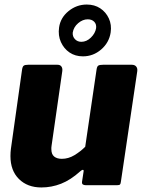

<svg xmlns="http://www.w3.org/2000/svg" viewBox="-20 -815 637 845"><path d="M162 10Q101 10 63.5 -27Q26 -64 26 -128Q26 -136 26.5 -144.5Q27 -153 28 -160L77 -508Q79 -522 84.5 -526Q90 -530 104 -530H233Q245 -530 250.5 -522Q256 -514 254 -501L207 -174Q206 -169 206 -165Q206 -161 206 -159Q206 -136 218.5 -126Q231 -116 252 -116Q281 -116 307.5 -132Q334 -148 355 -169L405 -509Q407 -523 413 -526.5Q419 -530 434 -530H560Q573 -530 579.5 -522Q586 -514 584 -501L512 -15Q511 -6 508 -3Q505 0 496 0H357Q350 0 345 -3Q340 -6 341 -15L348 -61Q349 -67 345 -67.5Q341 -68 333 -61Q291 -23 249 -6.5Q207 10 162 10ZM467 -672Q460 -627 425 -597Q390 -567 345 -567Q311 -567 286 -584Q261 -601 248 -630Q235 -659 240 -694Q246 -737 281.5 -766Q317 -795 362 -795Q396 -795 421 -778.5Q446 -762 459 -734Q472 -706 467 -672ZM403 -691Q405 -709 394.5 -719.5Q384 -730 366 -730Q344 -730 324 -713Q304 -696 300 -671Q299 -654 310 -642.5Q321 -631 338 -631Q361 -631 380 -649.5Q399 -668 403 -691Z"/></svg>

Font: Libre Franklin ExtraBold
Style: Italic
Weight: 800
Italic angle: -8°
Designer: Pablo Impallari, Rodrigo Fuenzalida, Nhung Nguyen
Foundry: Impallari Type
Version: Version 3.000